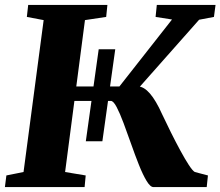

<svg xmlns="http://www.w3.org/2000/svg" viewBox="-21 -763 899 783"><path d="M329 -187 381.5 -562H449L396.5 -187ZM605 0Q592 0 576.8 -25.2Q561.5 -50.5 545.5 -90.8Q529.5 -131 513.8 -175.8Q498 -220.5 483 -260.8Q468 -301 454.8 -326.2Q441.5 -351.5 431 -351.5H258L265.5 -410.5H466L680.5 -683.5L613.5 -694L618.5 -743H858L851.5 -694L791 -682.5L497 -350.5L541 -410.5Q553.5 -410.5 566 -403Q578.5 -395.5 590.8 -381.2Q603 -367 615.2 -346.2Q627.5 -325.5 639.5 -298.5Q656.5 -262.5 676 -223.2Q695.5 -184 714.5 -149Q733.5 -114 749 -90.2Q764.5 -66.5 773.5 -61.5L827 -47.5L822 0ZM-1 0 5 -47.5 75 -61.5 157 -681 88.5 -694 94 -743H417L412 -694L325.5 -681L244.5 -61.5L328.5 -47.5L324 0Z"/></svg>

Font: Merriweather 36pt Black
Style: Italic
Weight: 900
Italic angle: -7.8°
Version: Version 2.101